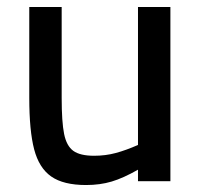

<svg xmlns="http://www.w3.org/2000/svg" viewBox="-20 -520 578 551"><path d="M64 -239V-500H157V-239Q157 -170 164 -135.5Q171 -101 190.5 -87Q210 -73 250 -73Q283 -73 312.5 -81Q342 -89 376 -104V-500H469V0H376V-33Q334 -9 300.5 1Q267 11 227 11Q162 11 127 -13.5Q92 -38 78 -91.5Q64 -145 64 -239Z"/></svg>

Font: Cairo SemiBold
Style: Regular
Weight: 600
Designer: Mohamed Gaber, the designers of Titillium
Foundry: Kief Type Foundry
Version: Version 2.009; ttfautohint (v1.5.33-1714) -l 8 -r 50 -G 200 